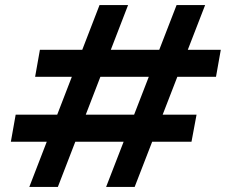

<svg xmlns="http://www.w3.org/2000/svg" viewBox="-20 -740 894 760"><path d="M400 0 679 -720H792L513 0ZM96 0 374 -720H487L209 0ZM23 -179 42 -286H758L738 -179ZM119 -436 138 -543H854L835 -436Z"/></svg>

Font: DM Sans 17pt SemiBold
Style: Italic
Weight: 600
Italic angle: -10°
Version: Version 4.004;gftools[0.9.30]